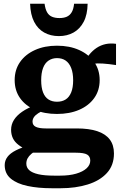

<svg xmlns="http://www.w3.org/2000/svg" viewBox="-20 -764 642 1021"><path d="M597 -418Q558 -424 527.5 -426Q497 -428 475 -425Q453 -422 438 -411L421 -420Q436 -450 454 -472.5Q472 -495 494 -509.5Q516 -524 541.5 -529.5Q567 -535 597 -531ZM283 -158Q216 -158 165.5 -180Q115 -202 86.5 -242.5Q58 -283 58 -338Q58 -393 86.5 -434Q115 -475 166 -498Q217 -521 283 -521Q350 -521 401 -498Q452 -475 481 -434Q510 -393 510 -338Q510 -283 481 -242.5Q452 -202 401 -180Q350 -158 283 -158ZM283 -223Q310 -223 329 -235Q348 -247 358.5 -272.5Q369 -298 369 -337Q369 -376 358.5 -402.5Q348 -429 329 -442Q310 -455 283 -455Q258 -455 238.5 -442Q219 -429 209 -402.5Q199 -376 199 -337Q199 -298 209 -272.5Q219 -247 238 -235Q257 -223 283 -223ZM255 237Q183 237 126.5 225Q70 213 37.5 186Q5 159 5 114Q5 90 19.5 70.5Q34 51 64.5 35.5Q95 20 144 6L182 34Q160 43 146.5 54.5Q133 66 126.5 78.5Q120 91 120 106Q120 127 135.5 141Q151 155 183.5 162.5Q216 170 268 170H299Q349 170 385 159.5Q421 149 440.5 131Q460 113 460 90Q460 68 443.5 58Q427 48 383 48H137L133 38Q100 23 79 7Q58 -9 48.5 -29Q39 -49 39 -74Q39 -102 54 -126Q69 -150 98 -170Q127 -190 171 -206L220 -180Q199 -172 183.5 -162Q168 -152 160.5 -141Q153 -130 153 -117Q153 -98 170.5 -89.5Q188 -81 224 -81H389Q453 -81 497 -66.5Q541 -52 563.5 -22.5Q586 7 586 52Q586 115 548.5 156Q511 197 446.5 217Q382 237 303 237ZM293 -572Q337 -572 371 -591Q405 -610 425 -648Q445 -686 446 -744H374Q371 -715 361 -698.5Q351 -682 335 -675Q319 -668 296 -668Q273 -668 256.5 -675Q240 -682 230.5 -698.5Q221 -715 217 -744H140Q142 -686 161.5 -648Q181 -610 215 -591Q249 -572 293 -572Z"/></svg>

Font: Roboto Serif 28pt SemiBold
Style: Regular
Weight: 600
Designer: Greg Gazdowicz
Foundry: Commercial Type
Version: Version 1.008